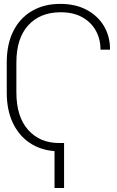

<svg xmlns="http://www.w3.org/2000/svg" viewBox="-20 -757 593 973"><path d="M304.7 -32.2V195.8H256.3V8.8Q184.6 3.4 130.1 -33.2Q75.7 -69.8 44.9 -134.5Q14.2 -199.2 14.2 -288.6V-439.9Q14.2 -534.2 48.1 -600.6Q82 -667 143.1 -702.1Q204.1 -737.3 284.7 -737.3Q362.8 -737.3 419.4 -707Q476.1 -676.8 507.1 -624.3Q538.1 -571.8 537.6 -505.4H489.3Q489.3 -559.6 465.3 -602.3Q441.4 -645 396 -670.2Q350.6 -695.3 285.2 -694.8Q182.6 -694.3 122.8 -628.4Q63 -562.5 63 -439.9V-288.6Q63 -166 122.3 -99.1Q181.6 -32.2 279.8 -32.2Z"/></svg>

Font: Inter Display Extra Light
Style: Regular
Weight: 200
Designer: Rasmus Andersson
Foundry: rsms
Version: Version 4.000;git-4fc901f